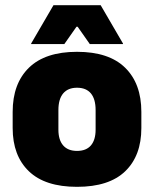

<svg xmlns="http://www.w3.org/2000/svg" viewBox="-20 -708 596 743"><path d="M278 15Q154.5 15 91.8 -45.2Q29 -105.5 29 -212.5V-275Q29 -384.5 92 -446Q155 -507.5 278 -507.5Q401.5 -507.5 464.2 -446Q527 -384.5 527 -275V-212.5Q527 -105.5 464.5 -45.2Q402 15 278 15ZM278 -124Q313.5 -124 331.8 -145.2Q350 -166.5 350 -206V-282Q350 -324.5 331.8 -346.5Q313.5 -368.5 278 -368.5Q243 -368.5 224.5 -346.5Q206 -324.5 206 -282V-206Q206 -166.5 224.5 -145.2Q243 -124 278 -124ZM187 -688H369.5L456 -539.5V-537.5H327.5L280.5 -604.5H276L229 -537.5H100.5V-539.5Z"/></svg>

Font: Anek Odia Medium ExtraBold
Style: Regular
Weight: 800
Version: Version 1.003